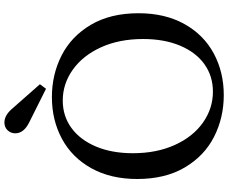

<svg xmlns="http://www.w3.org/2000/svg" viewBox="-100 -900 1010 849"><g transform="rotate(-90 404.5 -475.0)"><path d="M400 -750Q500 -750 584.5 -707Q669 -664 720 -577.5Q771 -491 771 -367Q771 -250 723.5 -164.5Q676 -79 593.5 -34.5Q511 10 409 10Q309 10 224.5 -33Q140 -76 89 -162.5Q38 -249 38 -373Q38 -490 85.5 -575.5Q133 -661 215.5 -705.5Q298 -750 400 -750ZM424 -38Q493 -38 545.5 -75.5Q598 -113 627.5 -183Q657 -253 657 -347Q657 -452 620.5 -532.5Q584 -613 521.5 -657.5Q459 -702 385 -702Q316 -702 263.5 -663.5Q211 -625 181.5 -555Q152 -485 152 -392Q152 -287 188.5 -206.5Q225 -126 287.5 -82Q350 -38 424 -38ZM240 -912Q240 -932 253.5 -946Q267 -960 288 -960Q318 -960 346 -929L457 -803L437 -776L289 -850Q240 -874 240 -912Z"/></g></svg>

Font: Minipax
Style: Regular
Weight: 400
Designer: Raphaël Ronot
Foundry: Velvetyne Type Foundry
Version: Version 1.000